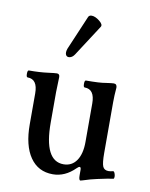

<svg xmlns="http://www.w3.org/2000/svg" viewBox="-81 -749 643 825"><g transform="rotate(10 240.5 -336.0)"><path d="M210.9 -513.2Q201.7 -499 189.5 -496.8Q177.2 -494.6 172.6 -504.2Q168 -513.7 173.8 -530.8L237.8 -681.2Q241.7 -689 252 -689Q267.6 -689 286.4 -674.1Q305.2 -659.2 298.8 -648.9ZM327.1 17.1Q319.8 17.1 319.8 -4.9V-27.8Q319.8 -40 314 -40Q309.6 -40 301.8 -32.2Q258.3 11.2 205.1 11.2Q141.1 11.2 106 -39.8Q70.8 -90.8 70.8 -183.1V-317.9Q70.8 -379.9 26.9 -379.9Q21 -379.9 21 -395Q21 -410.2 26.9 -410.2Q74.7 -410.2 109.9 -415Q139.2 -418.9 147.9 -418.9Q160.2 -418.9 160.2 -404.8Q158.2 -353 158.2 -338.9V-206.1Q158.2 -39.1 243.2 -39.1Q279.3 -39.1 299.6 -68.4Q319.8 -97.7 319.8 -149.9V-317.9Q319.8 -379.9 275.9 -379.9Q270 -379.9 270 -395Q270 -410.2 275.9 -410.2Q336.9 -410.2 361.8 -415Q388.7 -418.9 396 -418.9Q410.2 -418.9 410.2 -402.8Q407.2 -367.2 407.2 -338.9V-118.2Q407.2 -73.7 413.6 -58.8Q419.9 -43.9 439 -43.9Q447.8 -43.9 458 -46.9Q462.4 -47.9 465.8 -39.8Q469.2 -31.7 469 -24.2Q468.8 -16.6 465.8 -15.1Q450.2 -13.7 397 -2Q370.6 3.4 335 15.1Q329.1 17.1 327.1 17.1Z"/></g></svg>

Font: Junicode SmCond Medium
Style: Regular
Weight: 500
Width: 4
Designer: Peter S. Baker
Version: Version 2.206